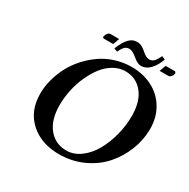

<svg xmlns="http://www.w3.org/2000/svg" viewBox="-180 -971 1133 1149"><g transform="rotate(30 386.5 -396.5)"><path d="M664.1 -765.1H726.1Q735.8 -765.1 735.8 -752.9V-750Q734.4 -740.2 725.8 -730.7Q717.3 -721.2 708 -721.2H647.9ZM327.1 -721.2H264.2Q253.9 -721.2 253.9 -731.9Q253.9 -733.9 254.9 -734.9Q256.3 -744.6 264.9 -754.9Q273.4 -765.1 282.2 -765.1H342.8ZM473.1 -617.2Q431.2 -617.2 392.6 -594.7Q354 -572.3 325.4 -534.7Q296.9 -497.1 275.4 -449.2Q253.9 -401.4 242.9 -348.6Q231.9 -295.9 231.9 -245.1Q231.9 -143.6 278.8 -86.2Q325.7 -28.8 401.9 -28.8Q453.1 -28.8 498.5 -62.5Q543.9 -96.2 574.2 -149.9Q604.5 -203.6 621.8 -269.8Q639.2 -335.9 639.2 -401.9Q639.2 -504.9 593 -561Q546.9 -617.2 473.1 -617.2ZM375 12.2Q251.5 12.2 174.3 -57.9Q97.2 -127.9 97.2 -247.1Q97.2 -295.4 110.6 -345.2Q124 -395 147.9 -440.4Q171.9 -485.8 208 -525.6Q244.1 -565.4 286.9 -595Q329.6 -624.5 383.1 -641.4Q436.5 -658.2 493.2 -658.2Q571.8 -658.2 635.3 -626Q698.7 -593.8 735.8 -532.5Q772.9 -471.2 772.9 -391.1Q772.9 -316.4 744.6 -244.4Q716.3 -172.4 666 -115.2Q615.7 -58.1 539.6 -22.9Q463.4 12.2 375 12.2ZM559.1 -749Q576.2 -749 588.9 -760.5Q601.6 -772 617.2 -805.2L641.1 -794.9Q622.6 -745.1 595.7 -718Q568.8 -690.9 535.2 -690.9Q524.9 -690.9 513.4 -696Q502 -701.2 496.1 -705.3Q490.2 -709.5 477.1 -720.2Q446.3 -745.1 426.8 -745.1Q407.7 -745.1 395.5 -733.6Q383.3 -722.2 370.1 -693.8L346.2 -702.1Q366.2 -752.9 389.9 -778.6Q413.6 -804.2 444.8 -804.2Q464.8 -804.2 479.7 -795.9Q494.6 -787.6 511.2 -772.9Q537.1 -749 559.1 -749Z"/></g></svg>

Font: Linux Libertine G
Style: Bold Italic
Weight: 700
Italic angle: -11.5°
Designer: Philipp H. Poll
Foundry: Philipp H. Poll
Version: Version 4.1.0